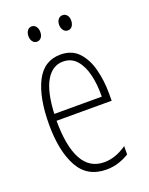

<svg xmlns="http://www.w3.org/2000/svg" viewBox="-135 -771 659 851"><g transform="rotate(-20 194.0 -345.0)"><path d="M199 -539Q252 -539 283.5 -505.5Q315 -472 329 -418Q343 -364 343 -303V-269H83Q83 -149 117 -86.5Q151 -24 220 -24Q273 -24 326 -61V-22Q304 -8 276.5 1Q249 10 218 10Q128 10 87 -64.5Q46 -139 46 -264Q46 -391 83.5 -465Q121 -539 199 -539ZM199 -506Q149 -506 119 -455.5Q89 -405 84 -301H308Q309 -357 298 -403.5Q287 -450 262.5 -478Q238 -506 199 -506ZM94 -664Q94 -679 101.5 -689.5Q109 -700 122 -700Q134 -700 142 -690Q150 -680 150 -664Q150 -647 142 -637.5Q134 -628 122 -628Q109 -628 101.5 -638.5Q94 -649 94 -664ZM239 -665Q239 -680 247 -690Q255 -700 268 -700Q280 -700 288 -690.5Q296 -681 296 -665Q296 -648 288 -638Q280 -628 268 -628Q255 -628 247 -638.5Q239 -649 239 -665Z"/></g></svg>

Font: Noto Sans Myanmar UI ExtraCondensed ExtraLight
Style: Regular
Weight: 200
Width: 2
Designer: Monotype Design Team
Foundry: Monotype Imaging Inc.
Version: Version 2.103; ttfautohint (v1.8.4.7-5d5b)